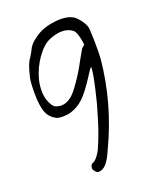

<svg xmlns="http://www.w3.org/2000/svg" viewBox="-133 -735 709 867"><g transform="rotate(-20 221.5 -301.5)"><path d="M233.4 -653.3Q292 -661.1 325.2 -640.6Q339.8 -629.9 353 -611.3Q366.2 -592.8 370.1 -578.1Q373 -568.4 374 -511.7Q375 -455.1 373 -425.8Q353.5 -220.7 263.7 -31.2Q244.1 14.6 227.1 33.2Q210 51.8 188.5 51.8Q182.6 51.8 174.8 42.5Q167 33.2 167 27.3Q167 8.8 179.7 3.9Q188.5 2 201.7 -14.2Q214.8 -30.3 223.6 -50.8Q252.9 -117.2 275.4 -198.2Q289.1 -240.2 304.7 -310.1Q320.3 -379.9 320.3 -401.4Q320.3 -408.2 316.4 -401.4Q311.5 -398.4 293 -368.2Q254.9 -308.6 226.6 -281.2Q198.2 -253.9 162.1 -243.2Q147.5 -238.3 125 -238.3Q102.5 -238.3 92.8 -243.2Q61.5 -260.7 51.8 -288.1Q39.1 -318.4 39.1 -382.8Q39.1 -437.5 44.9 -458Q58.6 -517.6 75.2 -538.1Q78.1 -542 84.5 -553.7Q90.8 -565.4 92.8 -568.4Q103.5 -595.7 137.7 -618.2Q175.8 -646.5 233.4 -653.3ZM289.1 -592.8Q250 -612.3 189.5 -587.9Q154.3 -572.3 123.5 -528.3Q92.8 -484.4 79.1 -432.6Q66.4 -377 79.1 -335.9Q91.8 -299.8 108.4 -293Q146.5 -277.3 184.6 -307.6Q200.2 -319.3 229.5 -361.3Q258.8 -403.3 282.2 -448.2Q286.1 -456.1 310.5 -498L325.2 -510.7L323.2 -526.4Q316.4 -563.5 308.6 -576.2Q303.7 -585 289.1 -592.8Z"/></g></svg>

Font: JasonHandwriting2
Style: Regular
Weight: 400
Version: Version 1.05.10